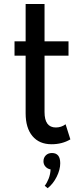

<svg xmlns="http://www.w3.org/2000/svg" viewBox="-20 -724 430 985"><path d="M244.5 16Q299 16 341 -9L316.5 -86.5Q294.5 -70 266.5 -70Q208.5 -70 208.5 -149V-438.5H331.5V-512H208.5V-703.5H111.5V-512H54.5V-438.5H111.5V-143Q111.5 -67.5 146.5 -25.8Q181.5 16 244.5 16ZM224.5 241.5Q252.5 219.5 270.8 183Q289 146.5 289 113.5Q289 61 246.5 61Q227 61 215 73Q203 85 203 103.5Q203 119.5 213.5 131Q224 142.5 239.5 145Q238.5 169.5 229.8 192Q221 214.5 209.5 229Z"/></svg>

Font: Spartan Medium
Style: Regular
Weight: 500
Designer: Matt Bailey, Mirko Velimirovic
Foundry: Matt Bailey
Version: Version 1.003; ttfautohint (v1.8.3)